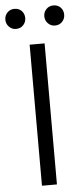

<svg xmlns="http://www.w3.org/2000/svg" viewBox="-78 -901 405 933"><g transform="rotate(-5 124.5 -434.0)"><path d="M88 0V-688H161V0ZM29 -770Q9 -770 -5 -784.5Q-19 -799 -19 -819Q-19 -840 -5 -854Q9 -868 29 -868Q51 -868 64.5 -854Q78 -840 78 -819Q78 -799 64.5 -784.5Q51 -770 29 -770ZM219 -770Q199 -770 185 -784.5Q171 -799 171 -819Q171 -840 185 -854Q199 -868 219 -868Q241 -868 254.5 -854Q268 -840 268 -819Q268 -799 254.5 -784.5Q241 -770 219 -770Z"/></g></svg>

Font: Outfit-Light
Style: Regular
Weight: 300
Designer: Rodrigo Fuenzalida
Foundry: fragTYPE
Version: Version 1.000